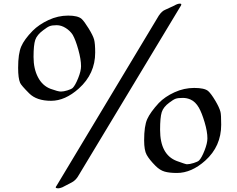

<svg xmlns="http://www.w3.org/2000/svg" viewBox="-20 -995 1305 1059"><path d="M295 43Q281 43 293 28L856 -909Q873 -934 891 -941L941 -964Q959 -975 973 -975Q987 -975 973 -956L409 -20Q395 1 376 11L324 38Q303 46 295 43ZM262 -439Q182 -439 141 -480Q97 -524 91 -538Q80 -563 80 -621Q80 -699 97 -738.5Q114 -778 160 -825Q195 -860 247.5 -884.5Q300 -909 356 -909Q409 -909 430 -891Q445 -877 469 -838Q493 -799 499 -777Q505 -755 505 -705Q505 -588 415 -507Q339 -439 262 -439ZM316 -490Q331 -490 352 -496.5Q373 -503 381 -510Q395 -524 411 -563.5Q427 -603 427 -630Q427 -667 412 -721Q397 -775 381 -803Q367 -825 342.5 -840.5Q318 -856 293 -856Q268 -856 254.5 -851Q241 -846 218 -828Q184 -803 174.5 -775Q165 -747 165 -681Q165 -616 189.5 -569Q214 -522 259 -505Q300 -490 316 -490ZM956 -41Q914 -41 888 -48.5Q862 -56 838 -80Q804 -114 789 -141Q775 -166 775 -221Q775 -300 792 -338Q809 -376 856 -427Q890 -462 942.5 -486Q995 -510 1051 -510Q1108 -510 1128 -493Q1144 -479 1167 -440.5Q1190 -402 1196 -378Q1200 -363 1200 -307Q1200 -188 1112 -109Q1036 -41 956 -41ZM1011 -89Q1026 -89 1048.5 -96Q1071 -103 1078 -110Q1092 -124 1108 -164.5Q1124 -205 1124 -232Q1124 -269 1108.5 -321Q1093 -373 1077 -401Q1058 -434 1031 -446Q1011 -455 988 -455Q962 -455 949 -450.5Q936 -446 914 -429Q881 -405 872 -376Q863 -347 863 -279Q863 -142 955 -107Q1004 -89 1011 -89Z"/></svg>

Font: Joscelyn
Style: Regular
Weight: 400
Designer: Peter S. Baker
Version: Version 1.012